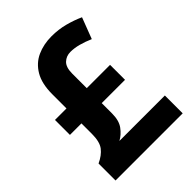

<svg xmlns="http://www.w3.org/2000/svg" viewBox="-206 -834 944 944"><g transform="rotate(-45 265.5 -362.0)"><path d="M319 -724Q367 -724 410.5 -712.5Q454 -701 491 -684L449 -574Q417 -588 387 -596Q357 -604 330 -604Q301 -604 281 -585Q261 -566 261 -522V-421H423V-317H261V-245Q261 -196 240 -167.5Q219 -139 191 -124H507V0H40V-118Q79 -136 99.5 -162.5Q120 -189 120 -244V-317H40V-421H120V-520Q120 -593 146.5 -638Q173 -683 218 -703.5Q263 -724 319 -724Z"/></g></svg>

Font: Noto Sans Gujarati UI SemiCondensed
Style: Bold
Weight: 700
Width: 4
Designer: Jelle Bosma - Monotype Design Team, Universal Thirst
Foundry: Monotype Imaging Inc.
Version: Version 2.106; ttfautohint (v1.8.4.7-5d5b)